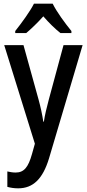

<svg xmlns="http://www.w3.org/2000/svg" viewBox="-20 -786 472 1046"><path d="M267 -766H165C144 -724 98 -661 63 -617V-606H123C149 -628 184 -661 216 -697C247 -661 280 -629 309 -606H369V-617C334 -660 289 -721 267 -766ZM3 -540 170 -3 154 54C134 125 111 154 65 154C49 154 33 151 20 148V232C38 237 57 240 79 240C160 240 213 189 247 77L430 -540H326L246 -244C234 -199 224 -158 219 -123H216C210 -163 201 -204 190 -244L108 -540Z"/></svg>

Font: Noto Sans Gurmukhi UI Condensed Medium
Style: Regular
Weight: 500
Width: 3
Designer: Jelle Bosma - Monotype Design Team
Foundry: Monotype Imaging Inc.
Version: Version 2.004